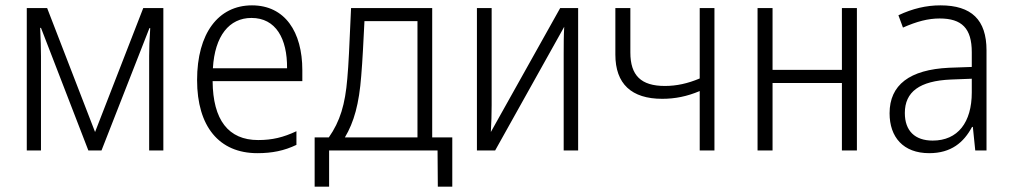

<svg xmlns="http://www.w3.org/2000/svg" viewBox="-20 -562 3780 717"><path d="M80 0H133V-352C133 -381 132 -418 130 -458H133L310 0H359L538 -457H541C538 -414 537 -380 537 -353V0H590V-532H515L335 -69L156 -532H80Z M941 10C996 10 1041 1 1087 -21V-72C1038 -49 997 -39 944 -39C833 -39 775 -114 774 -259H1109V-300C1109 -443 1044 -542 921 -542C795 -542 716 -437 716 -263C716 -90 798 10 941 10ZM775 -307C782 -428 836 -495 919 -495C1010 -495 1053 -418 1052 -307Z M1155 135H1209V0H1614L1615 135H1669V-49H1594V-532H1291C1284 -376 1282 -325 1277 -269C1269 -172 1250 -109 1208 -49H1155ZM1268 -49C1302 -106 1321 -174 1329 -279C1334 -338 1337 -404 1341 -483H1539V-49Z M1761 0H1829L2087 -462C2085 -430 2085 -392 2085 -360V0H2139V-532H2072L1813 -69C1815 -100 1816 -138 1816 -169V-532H1761Z M2593 0H2648V-532H2593V-269C2548 -250 2506 -241 2463 -241C2374 -241 2334 -280 2334 -366V-532H2278V-358C2278 -249 2338 -193 2453 -193C2501 -193 2546 -202 2593 -222Z M2809 0H2865V-252H3124V0H3180V-532H3124V-301H2865V-532H2809Z M3450 10C3532 10 3579 -30 3610 -88H3613L3622 0H3664V-374C3664 -488 3608 -542 3492 -542C3439 -542 3388 -530 3335 -505L3352 -459C3404 -482 3446 -493 3489 -493C3572 -493 3609 -456 3609 -367V-312L3524 -309C3377 -302 3302 -245 3302 -139C3302 -50 3353 10 3450 10ZM3463 -37C3397 -37 3359 -73 3359 -140C3359 -219 3414 -260 3531 -265L3609 -268V-217C3609 -105 3557 -37 3463 -37Z"/></svg>

Font: Noto Sans SemiCondensed Light
Style: Regular
Weight: 300
Width: 4
Designer: Monotype Design Team
Foundry: Monotype Imaging Inc.
Version: Version 2.013